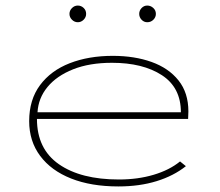

<svg xmlns="http://www.w3.org/2000/svg" viewBox="-20 -661 790 691"><path d="M406 10Q308 10 236 -18.5Q164 -47 124.5 -100Q85 -153 85 -225Q85 -302 124 -354.5Q163 -407 231 -433.5Q299 -460 386 -460Q464 -460 525.5 -438Q587 -416 622.5 -371.5Q658 -327 658 -260Q658 -251 657.5 -246Q657 -241 657 -233H113Q113 -125 192 -70Q271 -15 408 -15Q476 -15 533 -32Q590 -49 628 -80L649 -63Q605 -28 543.5 -9Q482 10 406 10ZM115 -257H631Q631 -346 562.5 -390.5Q494 -435 383 -435Q302 -435 243 -411.5Q184 -388 151 -348Q118 -308 115 -257ZM260 -581Q248 -581 239 -590Q230 -599 230 -611Q230 -623 239 -632Q248 -641 260 -641Q272 -641 281 -632.5Q290 -624 290 -611Q290 -599 281 -590Q272 -581 260 -581ZM510 -581Q498 -581 489.5 -590Q481 -599 481 -611Q481 -623 489.5 -632Q498 -641 510 -641Q522 -641 531.5 -632.5Q541 -624 541 -611Q541 -599 532 -590Q523 -581 510 -581Z"/></svg>

Font: Inconsolata ExtraExpanded ExtraLight
Style: Regular
Weight: 200
Width: 8
Monospace: yes
Designer: Raph Levien, Cyreal, Brenton Simpson
Foundry: Raph Levien, Cyreal, Google
Version: Version 3.100; ttfautohint (v1.8.4.7-5d5b)